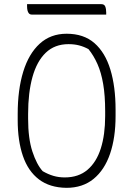

<svg xmlns="http://www.w3.org/2000/svg" viewBox="-20 -882 640 922"><path d="M300 -720Q382 -720 433.5 -675Q485 -630 510 -548Q535 -466 535 -355V-325Q535 -221 508.5 -143.5Q482 -66 429.5 -23Q377 20 299 20Q219 19 167 -20.5Q115 -60 90 -133Q65 -206 65 -305V-335Q65 -451 91.5 -537.5Q118 -624 170.5 -672Q223 -720 300 -720ZM115 -312Q115 -217 135.5 -154.5Q156 -92 185 -60Q211 -45 236.5 -37.5Q262 -30 291 -30Q357 -30 400 -66.5Q443 -103 464 -169Q485 -235 485 -325V-348Q485 -423 475.5 -478.5Q466 -534 448 -574.5Q430 -615 405 -646Q383 -658 360 -664Q337 -670 309 -670Q243 -670 200 -629Q157 -588 136 -512.5Q115 -437 115 -335ZM110 -862H467Q481 -862 485.5 -850.5Q490 -839 490 -822Q490 -820 490 -817Q490 -814 490 -812H133Q124 -812 119 -817.5Q114 -823 112 -832Q110 -841 110 -852Q110 -854 110 -857Q110 -860 110 -862Z"/></svg>

Font: Recursive Monospace Casual Light
Style: Regular
Weight: 300
Version: Version 1.047